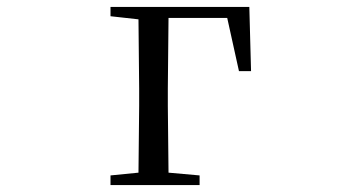

<svg xmlns="http://www.w3.org/2000/svg" viewBox="-20 -536 1040 556"><path d="M300 -489 381 -480 383 -280V-229L381 -36L300 -28V0H558V-28L468 -36L466 -229V-280L468 -484H638L672 -330H707L702 -516H300Z"/></svg>

Font: Harano Aji Mincho K1
Style: Regular
Weight: 400
Foundry: Masamichi Hosoda
Version: HaranoAjiMinchoK1-Regular version 20230610;ttx 4.39.4